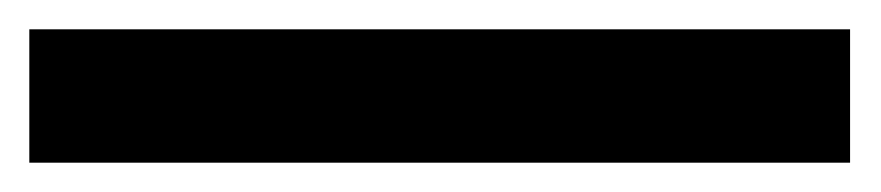

<svg xmlns="http://www.w3.org/2000/svg" viewBox="-20 16 601 131"><path d="M0 36H560V127H0Z"/></svg>

Font: Cabin SemiBold
Style: Regular
Weight: 600
Designer: Pablo Impallari
Foundry: Pablo Impallari. http://www.impallari.com Igino Marini. http://www.ikern.com
Version: Version 2.001